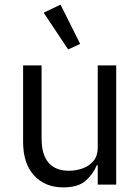

<svg xmlns="http://www.w3.org/2000/svg" viewBox="-20 -799 608 831"><path d="M403 0V-84H399Q384 -47 351.5 -17.5Q319 12 254 12Q175 12 127.5 -39.5Q80 -91 80 -185V-516H160V-199Q160 -130 190 -95Q220 -60 278 -60Q310 -60 338.5 -70.5Q367 -81 385 -103Q403 -125 403 -159V-516H483V0ZM275 -585 169 -744 242 -779 327 -609Z"/></svg>

Font: IBM Plex Sans Var
Style: Regular
Weight: 400
Designer: Mike Abbink, Paul van der Laan, Pieter van Rosmalen
Foundry: Bold Monday
Version: Version 3.000